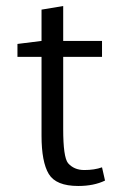

<svg xmlns="http://www.w3.org/2000/svg" viewBox="-20 -606 398 638"><path d="M319 -50 329 -6Q292 12 240 12Q166 12 142 -28Q118 -68 118 -155V-417H38V-460L118 -470V-574L190 -586V-470H319V-417H190V-177Q190 -84 206 -64Q226 -41 260 -41Q294 -41 319 -50Z"/></svg>

Font: Ruluko
Style: Regular
Weight: 400
Designer: Ana Sanfelippo, Angelica Diaz, Meme Hernandez
Foundry: Ana Sanfelippo, Angelica Diaz y Meme Hernandez
Version: Version 1.001